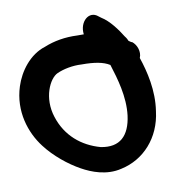

<svg xmlns="http://www.w3.org/2000/svg" viewBox="-69 -587 596 662"><g transform="rotate(-10 229.0 -256.0)"><path d="M9 -329C-18 -245 9 -166 49 -114C80 -73 126 -36 166 -14C200 5 251 25 304 12C384 -5 445 -71 456 -163C467 -233 450 -303 433 -353C442 -374 432 -400 416 -412H414L405 -418C403 -423 400 -429 395 -435C379 -461 354 -496 326 -513L318 -519C288 -545 251 -511 257 -467H234C192 -469 152 -462 118 -448C63 -431 25 -379 9 -329ZM108 -204C85 -274 116 -338 145 -351C167 -361 200 -368 232 -366H233C275 -366 307 -361 329 -347C345 -296 365 -230 357 -165C348 -96 313 -61 247 -74C182 -92 130 -135 108 -204Z"/></g></svg>

Font: Stray Cat
Style: ExBlkCn
Weight: 1000
Version: Version 1.0